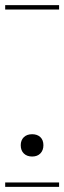

<svg xmlns="http://www.w3.org/2000/svg" viewBox="-29 -728 250 748"><path d="M-8.8 -708H201.2V-690.9H-8.8ZM-8.8 -17.1H201.2V0H-8.8ZM96.2 -205.1Q116.2 -205.1 128.2 -193.8Q140.1 -182.6 140.1 -162.1Q140.1 -142.6 128.4 -130.4Q116.7 -118.2 96.2 -118.2Q76.2 -118.2 64 -129.9Q51.8 -141.6 51.8 -162.1Q51.8 -181.6 63.7 -193.4Q75.7 -205.1 96.2 -205.1Z"/></svg>

Font: FoglihtenFr02
Style: Regular
Weight: 500
Version: Version 0.68